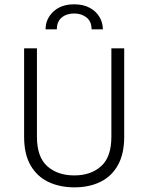

<svg xmlns="http://www.w3.org/2000/svg" viewBox="-20 -836 674 868"><path d="M316 11Q251 11 199.8 -13Q148.5 -37 118.8 -87.5Q89 -138 89 -218V-617.5H147V-218Q147 -126 193.8 -84.5Q240.5 -43 316 -43Q390.5 -43 437 -84.5Q483.5 -126 483.5 -218V-617.5H541.5V-218Q541.5 -140.5 513.2 -89.8Q485 -39 434.2 -14Q383.5 11 316 11ZM445 -703.5H394Q394 -738.5 371.5 -756.8Q349 -775 315.5 -775Q281 -775 259 -756.8Q237 -738.5 237 -703.5H186Q186 -750.5 221.2 -783.5Q256.5 -816.5 315.5 -816.5Q356.5 -816.5 385.5 -800.8Q414.5 -785 429.8 -759.2Q445 -733.5 445 -703.5Z"/></svg>

Font: Betina Sans Light
Style: Regular
Weight: 300
Designer: Jonathan Pinhorn (font) & Cristiano Sobral (main changes)
Version: Version 2.001;October 6, 2020;FontCreator 13.0.0.2681 64-bit